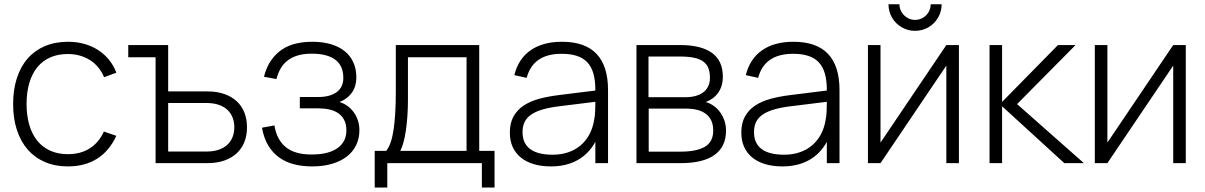

<svg xmlns="http://www.w3.org/2000/svg" viewBox="-20 -746 5512 878"><path d="M290.5 15Q232 15 185.5 -5Q139 -25 106.8 -62Q74.5 -99 57.2 -151.8Q40 -204.5 40 -270Q40 -336 57.2 -389Q74.5 -442 106.8 -478.8Q139 -515.5 185.5 -535.2Q232 -555 291 -555Q330.5 -555 365.5 -545.2Q400.5 -535.5 429 -517Q457.5 -498.5 478.8 -472.2Q500 -446 512 -413.5L456 -393Q445.5 -418 429.2 -437.8Q413 -457.5 391.8 -471Q370.5 -484.5 344.8 -491.8Q319 -499 290.5 -499Q245 -499 209.8 -483.5Q174.5 -468 150.5 -438.5Q126.5 -409 114 -366.5Q101.5 -324 101.5 -270Q101.5 -218.5 113.5 -176.2Q125.5 -134 149.2 -104Q173 -74 208.5 -57.5Q244 -41 290.5 -41Q349 -41 390.8 -67.8Q432.5 -94.5 455 -144.5L512 -125Q480 -55.5 424 -20.2Q368 15 290.5 15Z M691.5 -484H566.5V-540H749V-328H928.5Q972.5 -328 1006.2 -316Q1040 -304 1063 -282.5Q1086 -261 1097.8 -230.8Q1109.5 -200.5 1109.5 -164Q1109.5 -127.5 1097.8 -97.2Q1086 -67 1063 -45.5Q1040 -24 1006.2 -12Q972.5 0 928.5 0H691.5ZM923.5 -53Q956 -53 980 -61.2Q1004 -69.5 1019.8 -84.2Q1035.5 -99 1043.5 -119.2Q1051.5 -139.5 1051.5 -164Q1051.5 -188.5 1043.5 -208.8Q1035.5 -229 1019.8 -243.8Q1004 -258.5 980 -266.8Q956 -275 923.5 -275H749V-53Z M1406.5 15Q1362.5 15 1324.5 5.2Q1286.5 -4.5 1256.8 -25.8Q1227 -47 1206.8 -80.5Q1186.5 -114 1178 -162L1235 -172.5Q1245 -108 1286.2 -73.8Q1327.5 -39.5 1404 -39.5Q1483 -39.5 1523.5 -68.8Q1564 -98 1564 -149.5Q1564 -177.5 1554.2 -196.8Q1544.5 -216 1527.2 -228Q1510 -240 1486.8 -245.2Q1463.5 -250.5 1437 -250.5H1351V-302.5H1437Q1488.5 -302.5 1519.2 -324.5Q1550 -346.5 1550 -390Q1550 -415.5 1541.8 -436Q1533.5 -456.5 1516 -470.8Q1498.5 -485 1471.2 -492.8Q1444 -500.5 1405.5 -500.5Q1367.5 -500.5 1340.2 -492Q1313 -483.5 1293.8 -468.2Q1274.5 -453 1262.8 -431.8Q1251 -410.5 1244 -384.5L1187 -395Q1199 -441 1220.8 -471.5Q1242.5 -502 1271.5 -520.8Q1300.5 -539.5 1335.2 -547.2Q1370 -555 1407.5 -555Q1456 -555 1493.5 -543.8Q1531 -532.5 1556.8 -511.5Q1582.5 -490.5 1596 -460.5Q1609.5 -430.5 1609.5 -393.5Q1609.5 -349.5 1588.2 -321Q1567 -292.5 1532.5 -279.5Q1551 -274 1567.5 -262.5Q1584 -251 1596.5 -234.2Q1609 -217.5 1616.2 -196.5Q1623.5 -175.5 1623.5 -150.5Q1623.5 -113.5 1609 -83Q1594.5 -52.5 1566.8 -30.8Q1539 -9 1498.8 3Q1458.5 15 1406.5 15Z M1693.5 -56H1746Q1770 -85.5 1780 -154.2Q1790 -223 1790 -326V-540H2171.5V-56H2241.5V111.5H2183.5V0H1751V111.5H1693.5ZM2113.5 -56V-484H1845.5V-290.5Q1845.5 -251.5 1843 -215.5Q1840.5 -179.5 1836 -149Q1831.5 -118.5 1825 -94.8Q1818.5 -71 1810.5 -56Z M2550 -555Q2760.5 -555 2760.5 -334V0H2702.5V-97.5Q2672.5 -42.5 2621 -13.8Q2569.5 15 2499.5 15Q2455.5 15 2420.5 4.5Q2385.5 -6 2361.2 -26Q2337 -46 2324.2 -74.5Q2311.5 -103 2311.5 -139.5Q2311.5 -183 2328 -213Q2344.5 -243 2374 -262.8Q2403.5 -282.5 2444.2 -293.8Q2485 -305 2534 -311L2702.5 -332V-335Q2702.5 -378.5 2693.5 -409.8Q2684.5 -441 2665.8 -461Q2647 -481 2617.8 -490.5Q2588.5 -500 2548 -500Q2417.5 -500 2388.5 -390L2332 -402.5Q2350.5 -477 2406.2 -516Q2462 -555 2550 -555ZM2537 -260Q2492 -254.5 2460 -245Q2428 -235.5 2408 -221.2Q2388 -207 2378.8 -187.5Q2369.5 -168 2369.5 -141.5Q2369.5 -90.5 2404.2 -64.5Q2439 -38.5 2507.5 -38.5Q2546 -38.5 2578.2 -49.5Q2610.5 -60.5 2634.8 -81Q2659 -101.5 2675 -131Q2691 -160.5 2697 -197.5Q2701 -217.5 2701.8 -240.2Q2702.5 -263 2702.5 -280.5Z M3093 0H2890.5V-540H3090.5Q3186.5 -540 3236 -504Q3285.5 -468 3285.5 -395Q3285.5 -372.5 3279.8 -354Q3274 -335.5 3263.5 -321Q3253 -306.5 3238.8 -296.2Q3224.5 -286 3207.5 -279.5Q3226.5 -274 3243.2 -262.2Q3260 -250.5 3272.5 -233.5Q3285 -216.5 3292.5 -195Q3300 -173.5 3300 -148.5Q3300 -75 3247.5 -37.5Q3195 0 3093 0ZM3089.5 -487.5H2945.5V-301.5H3114.5Q3139.5 -301.5 3160 -307Q3180.5 -312.5 3195.2 -323.2Q3210 -334 3218.2 -350.8Q3226.5 -367.5 3226.5 -390Q3226.5 -416 3219.2 -434.5Q3212 -453 3195.8 -464.8Q3179.5 -476.5 3153.5 -482Q3127.5 -487.5 3089.5 -487.5ZM3090.5 -52.5Q3166.5 -52.5 3204 -75.2Q3241.5 -98 3241.5 -149Q3241.5 -177 3231.8 -196.2Q3222 -215.5 3205.2 -227.2Q3188.5 -239 3165.8 -244.2Q3143 -249.5 3117.5 -249.5H2946.5V-52.5Z M3608.5 -555Q3819 -555 3819 -334V0H3761V-97.5Q3731 -42.5 3679.5 -13.8Q3628 15 3558 15Q3514 15 3479 4.5Q3444 -6 3419.8 -26Q3395.5 -46 3382.8 -74.5Q3370 -103 3370 -139.5Q3370 -183 3386.5 -213Q3403 -243 3432.5 -262.8Q3462 -282.5 3502.8 -293.8Q3543.5 -305 3592.5 -311L3761 -332V-335Q3761 -378.5 3752 -409.8Q3743 -441 3724.2 -461Q3705.5 -481 3676.2 -490.5Q3647 -500 3606.5 -500Q3476 -500 3447 -390L3390.5 -402.5Q3409 -477 3464.8 -516Q3520.5 -555 3608.5 -555ZM3595.5 -260Q3550.5 -254.5 3518.5 -245Q3486.5 -235.5 3466.5 -221.2Q3446.5 -207 3437.2 -187.5Q3428 -168 3428 -141.5Q3428 -90.5 3462.8 -64.5Q3497.5 -38.5 3566 -38.5Q3604.5 -38.5 3636.8 -49.5Q3669 -60.5 3693.2 -81Q3717.5 -101.5 3733.5 -131Q3749.5 -160.5 3755.5 -197.5Q3759.5 -217.5 3760.2 -240.2Q3761 -263 3761 -280.5Z M4164.5 -605Q4131.5 -605 4103.5 -621.2Q4075.5 -637.5 4059.2 -665.5Q4043 -693.5 4043 -726.5H4093Q4093 -707.5 4102.8 -691Q4112.5 -674.5 4129 -664.8Q4145.5 -655 4164.5 -655Q4184 -655 4200.5 -664.8Q4217 -674.5 4226.5 -691Q4236 -707.5 4236 -726.5H4286Q4286 -693.5 4269.8 -665.5Q4253.5 -637.5 4225.5 -621.2Q4197.5 -605 4164.5 -605ZM4365 -540V0H4307.5V-446L4006.5 0H3949V-540H4006.5V-94L4307.5 -540Z M4505 -540H4562.5V-280L4818 -540H4898.5L4631 -270L4936.5 0H4847L4562.5 -260V0H4505Z M5402.5 -540V0H5345V-446L5044 0H4986.5V-540H5044V-94L5345 -540Z"/></svg>

Font: Vela Sans Light
Style: Regular
Weight: 300
Designer: Principal design: Mikhail Sharanda - project Manrope.
Design modification: Ravid Balaliev
Foundry: Mikhail Sharanda
Version: Version 1.001